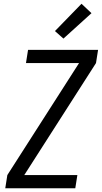

<svg xmlns="http://www.w3.org/2000/svg" viewBox="-20 -1000 541 1020"><path d="M8 0 19 -70 400 -665H118L129 -735H501L490 -665L109 -70H391L380 0ZM317 -795 272 -835 413 -980 466 -930Z"/></svg>

Font: Iosevka Fixed
Style: Italic
Weight: 400
Italic angle: -9°
Monospace: yes
Designer: Belleve Invis
Foundry: Belleve Invis
Version: Version 33.2.4